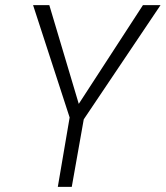

<svg xmlns="http://www.w3.org/2000/svg" viewBox="-20 -731 648 751"><path d="M288.1 -324.7 539.1 -710.9H607.9L307.6 -264.2L260.7 0H206.1L252.4 -271.5L109.4 -710.9H172.9Z"/></svg>

Font: TypoPRO Roboto Mono
Style: Italic
Weight: 300
Designer: Google
Version: Version 2.000986; 2015; ttfautohint (v1.3)